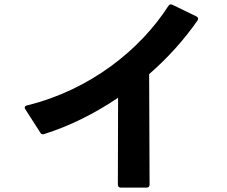

<svg xmlns="http://www.w3.org/2000/svg" viewBox="-20 -812 1040 878"><path d="M664 32 662 -473C746 -546 821 -629 883 -718C885 -721 886 -724 886 -726C886 -731 883 -734 878 -737L769 -790C761 -794 755 -792 750 -785C621 -584 392 -401 104 -330C97 -329 93 -325 93 -320C93 -318 94 -315 96 -312L164 -206C167 -200 171 -198 176 -198C178 -198 180 -198 182 -199C297 -235 412 -292 520 -365L519 32C519 41 524 46 533 46H650C659 46 664 41 664 32Z"/></svg>

Font: LINE Seed JP_OTF Bold
Style: Regular
Weight: 700
Designer: LINE & Fontrix & Fontworks
Version: Version 1.009